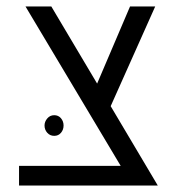

<svg xmlns="http://www.w3.org/2000/svg" viewBox="-20 -575 557 595"><path d="M39 0V-61H354L59 -555H139L281 -316L383 -555H461L323 -246L469 0ZM148 -218Q161 -218 169 -208.5Q177 -199 177 -186Q177 -173 169 -163.5Q161 -154 148 -154Q135 -154 126.5 -163.5Q118 -173 118 -186Q118 -198 126.5 -208Q135 -218 148 -218Z"/></svg>

Font: Assistant
Style: Regular
Weight: 400
Designer: Hebrew By Ben Nathan, Latin by Paul Hunt
Version: Version 3.000